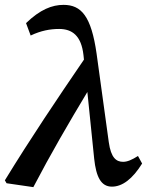

<svg xmlns="http://www.w3.org/2000/svg" viewBox="-31 -753 604 789"><path d="M429 14C472 14 514 -18 553 -81L536 -112C511 -96 492 -88 475 -88C447 -88 425 -104 416 -169L366 -532C344 -687 303 -733 230 -733C183 -733 134 -714 76 -658L95 -607C137 -627 175 -634 212 -634C265 -634 303 -607 312 -527L314 -508C204 -347 95 -185 -11 -12L-4 0L106 16C177 -120 251 -247 328 -375L356 -101C364 -26 384 14 429 14Z"/></svg>

Font: Source Serif Pro Semibold
Style: Italic
Weight: 600
Italic angle: -12°
Designer: Frank Grießhammer
Foundry: Adobe Systems Incorporated
Version: Version 3.001;hotconv 1.0.111;makeotfexe 2.5.65597